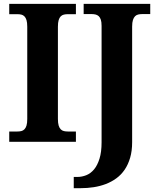

<svg xmlns="http://www.w3.org/2000/svg" viewBox="-20 -734 809 994"><path d="M27.8 0V-53.2H69.8Q81.1 -53.2 90.3 -55.4Q99.6 -57.6 106.4 -64.5Q113.3 -71.3 117.2 -84Q121.1 -96.7 121.1 -118.2V-595.7Q121.1 -617.2 117.2 -629.9Q113.3 -642.6 106.4 -649.4Q99.6 -656.2 90.3 -658.4Q81.1 -660.6 69.8 -660.6H27.8V-713.9H373V-660.6H331.1Q320.3 -660.6 310.8 -658.4Q301.3 -656.2 294.4 -649.4Q287.6 -642.6 283.7 -629.9Q279.8 -617.2 279.8 -595.7V-118.2Q279.8 -96.7 283.7 -84Q287.6 -71.3 294.4 -64.5Q301.3 -57.6 310.8 -55.4Q320.3 -53.2 331.1 -53.2H373V0ZM757.8 -661.1H715.8Q705.1 -661.1 695.6 -658.9Q686 -656.7 679.2 -649.9Q672.4 -643.1 668.2 -630.4Q664.1 -617.7 664.1 -596.2V2Q664.1 47.4 653.8 82.5Q643.6 117.7 625.5 144.3Q607.4 170.9 582.3 189.2Q557.1 207.5 527.6 218.8Q498 230 465.1 235.1Q432.1 240.2 397.9 240.2H361.8V182.1H379.9Q403.8 182.1 426.5 173.1Q449.2 164.1 466.8 143.1Q484.4 122.1 495.1 87.6Q505.9 53.2 505.9 2.9V-600.1Q505.9 -620.1 502 -632.1Q498 -644 491 -650.4Q483.9 -656.7 474.6 -658.9Q465.3 -661.1 455.1 -661.1H413.1V-713.9H757.8Z"/></svg>

Font: Droids
Style: b
Weight: 700
Foundry: Ascender Corporation
Version: Version 1.00 build 113